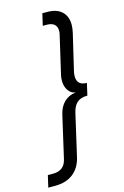

<svg xmlns="http://www.w3.org/2000/svg" viewBox="-219 -852 699 1082"><g transform="rotate(-15 130.0 -311.0)"><path d="M174 -790Q227 -790 257 -762.5Q287 -735 287 -685Q287 -664 281 -638L232 -430Q228 -415 228 -399Q228 -346 285 -346L269 -276Q230 -276 209 -257.5Q188 -239 179 -201L123 43Q110 102 69 135Q28 168 -37 168H-78L-62 99H-31Q35 99 49 35L105 -209Q115 -253 141.5 -279Q168 -305 208 -310V-311Q184 -314 168 -337Q152 -360 152 -394Q152 -412 156 -428L207 -648Q210 -660 210 -670Q210 -695 195 -708Q180 -721 151 -721H128L144 -790Z"/></g></svg>

Font: CBA Beacon Sans
Style: Italic
Weight: 400
Italic angle: -13°
Designer: Wei Huang
Foundry: Wei Huang
Version: Version 1.002